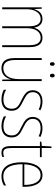

<svg xmlns="http://www.w3.org/2000/svg" viewBox="886 -1626 750 2561"><g transform="rotate(90 1260.5 -345.0)"><path d="M485 -537C410 -537 371 -492 350 -430H347C337 -490 302 -537 232 -537C149 -537 118 -476 102 -429H100L96 -527H77V0H103V-333C103 -433 151 -513 232 -513C287 -513 330 -475 330 -357V0H356V-336C356 -449 408 -513 484 -513C539 -513 582 -473 582 -368V0H608V-370C608 -486 559 -537 485 -537Z M809 -668C809 -651 816 -636 833 -636C849 -636 857 -649 857 -668C857 -686 849 -700 833 -700C816 -700 809 -684 809 -668ZM963 -668C963 -651 971 -636 987 -636C1004 -636 1012 -650 1012 -668C1012 -686 1004 -700 987 -700C971 -700 963 -685 963 -668ZM1061 -527H1035V-227C1035 -82 977 -15 889 -15C819 -15 780 -62 780 -173V-527H754V-166C754 -49 798 10 888 10C981 10 1020 -53 1037 -112H1039L1041 0H1061Z M1457 -126C1457 -218 1395 -245 1322 -282C1253 -318 1209 -342 1209 -407C1209 -476 1258 -512 1332 -512C1371 -512 1412 -502 1439 -486L1451 -509C1420 -526 1378 -537 1333 -537C1234 -537 1183 -482 1183 -408C1183 -324 1241 -294 1316 -256C1384 -223 1430 -200 1430 -128C1430 -57 1391 -16 1306 -16C1258 -16 1212 -30 1176 -53V-22C1203 -6 1250 10 1306 10C1407 10 1457 -44 1457 -126Z M1813 -126C1813 -218 1751 -245 1678 -282C1609 -318 1565 -342 1565 -407C1565 -476 1614 -512 1688 -512C1727 -512 1768 -502 1795 -486L1807 -509C1776 -526 1734 -537 1689 -537C1590 -537 1539 -482 1539 -408C1539 -324 1597 -294 1672 -256C1740 -223 1786 -200 1786 -128C1786 -57 1747 -16 1662 -16C1614 -16 1568 -30 1532 -53V-22C1559 -6 1606 10 1662 10C1763 10 1813 -44 1813 -126Z M2018 -14C1967 -14 1954 -49 1954 -119V-503H2075V-527H1954V-657H1933L1926 -528L1869 -522V-503H1928V-120C1928 -37 1946 10 2017 10C2041 10 2057 5 2073 -1V-26C2059 -19 2039 -14 2018 -14Z M2316 -537C2199 -537 2144 -423 2144 -263C2144 -97 2201 10 2332 10C2380 10 2418 -2 2453 -22V-51C2410 -26 2375 -15 2332 -15C2224 -15 2169 -106 2170 -271H2471V-298C2471 -424 2430 -537 2316 -537ZM2316 -512C2407 -512 2447 -417 2446 -295H2171C2179 -440 2233 -512 2316 -512Z"/></g></svg>

Font: Noto Sans Lao Condensed Thin
Style: Regular
Weight: 100
Width: 3
Designer: Monotype Design Team
Foundry: Monotype Imaging Inc.
Version: Version 2.003